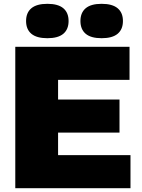

<svg xmlns="http://www.w3.org/2000/svg" viewBox="-20 -985 742 1005"><path d="M284 -173H663V0H60V-740H658V-567H284V-464H605.5V-291H284ZM116.5 -875Q116.5 -918.5 144.2 -941.8Q172 -965 228 -965Q284 -965 311.5 -941.8Q339 -918.5 339 -875Q339 -831.5 311.5 -808.2Q284 -785 228 -785Q172 -785 144.2 -808.2Q116.5 -831.5 116.5 -875ZM401 -875Q401 -918.5 428.5 -941.8Q456 -965 512 -965Q568 -965 595.8 -941.8Q623.5 -918.5 623.5 -875Q623.5 -831.5 595.8 -808.2Q568 -785 512 -785Q456 -785 428.5 -808.2Q401 -831.5 401 -875Z"/></svg>

Font: Encode Sans Semi Expanded Black
Style: Regular
Weight: 900
Width: 6
Designer: Multiple Designers
Foundry: Impallari Type
Version: Version 2.000